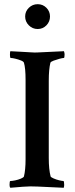

<svg xmlns="http://www.w3.org/2000/svg" viewBox="-20 -890 355 913"><path d="M29.3 2.9Q25.4 -1 25.4 -10.7Q25.4 -29.3 29.3 -29.3Q37.1 -29.3 51.8 -32.2Q66.4 -35.2 79.1 -40.5Q91.8 -45.9 93.8 -50.8Q97.7 -66.4 99.6 -86.9Q101.6 -107.4 101.6 -132.8V-509.8Q101.6 -566.4 93.8 -591.8Q91.8 -597.7 79.6 -602.5Q67.4 -607.4 53.2 -610.8Q39.1 -614.3 31.2 -614.3Q27.3 -614.3 27.3 -628.9Q27.3 -644.5 29.3 -646.5L84 -643.6Q108.4 -642.6 127.4 -641.1Q146.5 -639.6 159.2 -640.6L284.2 -646.5Q287.1 -637.7 287.1 -630.9Q287.1 -614.3 283.2 -614.3Q277.3 -614.3 262.7 -610.4Q248 -606.4 234.9 -601.6Q221.7 -596.7 219.7 -591.8Q215.8 -576.2 213.9 -555.2Q211.9 -534.2 211.9 -505.9V-138.7Q211.9 -85 220.7 -50.8Q222.7 -46.9 234.9 -41.5Q247.1 -36.1 261.2 -32.7Q275.4 -29.3 281.2 -29.3Q285.2 -29.3 285.2 -10.7Q285.2 -4.9 283.2 2.9L159.2 -2.9Q125 -4.9 88.9 -2Q52.7 1 29.3 2.9ZM159.2 -752Q134.8 -752 117.2 -769.5Q99.6 -787.1 99.6 -811.5Q99.6 -835.9 117.2 -853Q134.8 -870.1 159.2 -870.1Q183.6 -870.1 200.7 -853Q217.8 -835.9 217.8 -811.5Q217.8 -787.1 200.7 -769.5Q183.6 -752 159.2 -752Z"/></svg>

Font: Crimson Text SemiBold
Style: Regular
Weight: 600
Designer: Sebastian Kosch
Foundry: Sebastian Kosch
Version: Version 1.100; ttfautohint (v1.8.4)